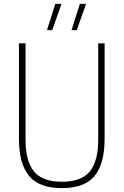

<svg xmlns="http://www.w3.org/2000/svg" viewBox="-20 -964 639 993"><path d="M300 9Q183 9 130.5 -53.8Q78 -116.5 78 -246V-740H112V-241Q112 -131.5 155.5 -77.8Q199 -24 300 -24Q401.5 -24 444.8 -77.8Q488 -131.5 488 -241V-740H521V-246Q521 -116.5 469 -53.8Q417 9 300 9ZM350 -808 393 -944H425L377 -808ZM223 -808 266 -944H298L250 -808Z"/></svg>

Font: Encode Sans Condensed Condensed Thin
Style: Regular
Weight: 100
Width: 3
Designer: Multiple Designers
Foundry: Impallari Type
Version: Version 3.000; ttfautohint (v1.8.3) -l 8 -r 50 -G 200 -x 14 